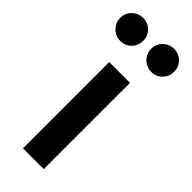

<svg xmlns="http://www.w3.org/2000/svg" viewBox="-314 -823 856 856"><g transform="rotate(45 114.0 -395.0)"><path d="M48.5 -543.5H179.8V0H48.5ZM-56 -718Q-56 -748.3 -34.6 -769.2Q-13.2 -790 17 -790Q47.3 -790 68.2 -769.2Q89 -748.3 89 -718Q89 -687 68.2 -666Q47.3 -645 17 -645Q-13.2 -645 -34.6 -666.4Q-56 -687.8 -56 -718ZM139 -718Q139 -748.3 160.4 -769.2Q181.8 -790 212 -790Q242.3 -790 263.2 -769.2Q284 -748.3 284 -718Q284 -687 263.2 -666Q242.3 -645 212 -645Q181.8 -645 160.4 -666.4Q139 -687.8 139 -718Z"/></g></svg>

Font: Trafiko Sans Variable
Style: Regular
Weight: 400
Designer: Gumpita Rahayu / Trafiko
Foundry: Tokotype / Trafiko
Version: Version 0.001;FEAKit 1.0